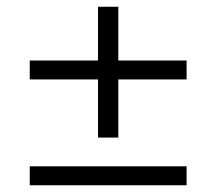

<svg xmlns="http://www.w3.org/2000/svg" viewBox="-20 -548 640 568"><path d="M330 -313V-141H270V-313H68V-369H270V-528H330V-369H532V-313ZM68 0V-56H532V0Z"/></svg>

Font: BDO Grotesk Light
Style: Regular
Weight: 300
Designer: Deni Anggara
Foundry: Lokal Container
Version: Version 2.000